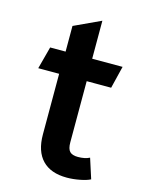

<svg xmlns="http://www.w3.org/2000/svg" viewBox="-103 -709 594 781"><g transform="rotate(15 194.5 -318.0)"><path d="M116 -136V-391H28L53 -485H118V-593L230 -645V-485H358L335 -391H232V-133Q232 -106 242.5 -95Q253 -84 277 -84Q306 -84 326 -94L353 -10Q338 -2 309.5 3.5Q281 9 255 9Q187 9 151.5 -28Q116 -65 116 -136Z"/></g></svg>

Font: Niramit SemiBold
Style: Regular
Weight: 600
Designer: Katatrad Aksorn Co.,Ltd.
Foundry: Cadson Demak Co.,Ltd.
Version: Version 1.001; ttfautohint (v1.6)